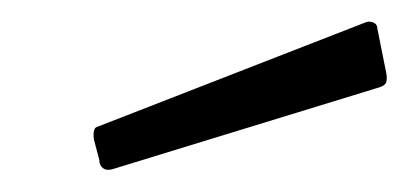

<svg xmlns="http://www.w3.org/2000/svg" viewBox="-20 -771 370 174"><path d="M322 -745 330 -705Q331 -700 330 -696.5Q329 -693 321 -691L83 -618Q77 -616 73.5 -618.5Q70 -621 70 -626L65 -645Q64 -655 68 -656L312 -751Q315 -752 318.5 -750.5Q322 -749 322 -745Z"/></svg>

Font: Libre Franklin Light
Style: Italic
Weight: 300
Italic angle: -8°
Designer: Pablo Impallari, Rodrigo Fuenzalida, Nhung Nguyen
Foundry: Impallari Type
Version: Version 3.000